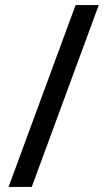

<svg xmlns="http://www.w3.org/2000/svg" viewBox="-20 -738 422 762"><path d="M372 -718 106 4H14L280 -718Z"/></svg>

Font: Noto Sans Lao UI Cond Med
Style: Regular
Weight: 500
Width: 3
Designer: Monotype Design Team
Foundry: Monotype Imaging Inc.
Version: Version 2.000; ttfautohint (v1.8.4.7-5d5b)